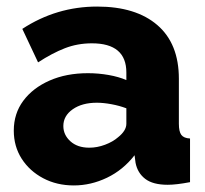

<svg xmlns="http://www.w3.org/2000/svg" viewBox="-20 -555 626 585"><path d="M22 -157Q22 -209 51 -248Q80 -287 131 -309.5Q182 -332 248 -332Q280 -332 311 -326.5Q342 -321 365 -311V-334Q365 -423 260 -423Q216 -423 177.5 -408Q139 -393 96 -365L48 -467Q152 -535 276 -535Q394 -535 459.5 -478.5Q525 -422 525 -315V-178Q525 -154 532.5 -144Q540 -134 559 -133V0Q538 4 521 6Q504 8 491 8Q446 8 422.5 -10Q399 -28 393 -59L390 -82Q355 -37 306 -13.5Q257 10 205 10Q153 10 111.5 -12Q70 -34 46 -71.5Q22 -109 22 -157ZM340 -137Q365 -157 365 -178V-225Q344 -233 319.5 -237.5Q295 -242 275 -242Q230 -242 201.5 -222Q173 -202 173 -171Q173 -144 194.5 -124.5Q216 -105 252 -105Q276 -105 300 -114Q324 -123 340 -137Z"/></svg>

Font: Raleway ExtraBold
Style: Regular
Weight: 800
Designer: Matt McInerney, Pablo Impallari, Rodrigo Fuenzalida
Foundry: Matt McInerney, Pablo Impallari, Rodrigo Fuenzalida
Version: Version 4.026